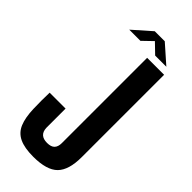

<svg xmlns="http://www.w3.org/2000/svg" viewBox="-296 -977 1032 1032"><g transform="rotate(45 220.5 -460.5)"><path d="M212 9Q145 9 106 -9.5Q67 -28 50 -68.5Q33 -109 31 -174Q29 -236 31 -297H152Q152 -267 152 -224Q152 -181 152 -151Q154 -96 212 -96Q242 -96 255.5 -110Q269 -124 269 -151V-800H398V-174Q398 -76 356 -33.5Q314 9 212 9ZM94 -839 197 -930H273L376 -839H291L235 -893L179 -839Z"/></g></svg>

Font: Big Shoulders Display ExtraBold
Style: Regular
Weight: 800
Designer: Patric King
Foundry: XO Type Co
Version: Version 1.000; ttfautohint (v1.8.2)